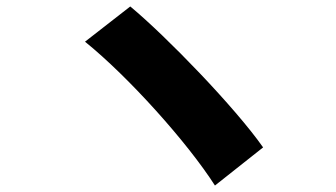

<svg xmlns="http://www.w3.org/2000/svg" viewBox="-20 -641 1040 594"><path d="M383 -621 243 -512C378 -403 560 -200 645 -67L794 -185C707 -309 495 -528 383 -621Z"/></svg>

Font: Noto Sans CJK KR Black
Style: Regular
Weight: 900
Designer: Ryoko NISHIZUKA (kana & ideographs); Paul D. Hunt (Latin, Greek & Cyrillic); Wenlong ZHANG (bopomofo); Sandoll Communica
Foundry: Adobe Systems Incorporated
Version: Version 1.004;PS 1.004;hotconv 1.0.82;makeotf.lib2.5.63406